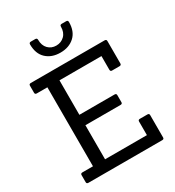

<svg xmlns="http://www.w3.org/2000/svg" viewBox="-219 -1069 1091 1196"><g transform="rotate(-30 326.5 -470.5)"><path d="M592 0H61Q48 0 48 -12V-63Q48 -75 61 -75H137V-643H61Q48 -643 48 -655V-706Q48 -718 61 -718H592Q605 -718 605 -706V-545Q605 -532 592 -532H538Q526 -532 526 -545V-643H224V-395H477Q490 -395 490 -383V-332Q490 -320 477 -320H224V-75H525V-173Q525 -185 538 -185H592Q605 -185 605 -173V-12Q605 0 592 0ZM412 -941H444Q457 -941 457 -928Q457 -861 418 -825Q379 -789 316.5 -789Q254 -789 215.5 -825Q177 -861 177 -928Q177 -941 190 -941H222Q235 -941 235 -928Q235 -887 258 -863.5Q281 -840 316 -840Q351 -840 375 -863.5Q399 -887 399 -928Q399 -941 412 -941Z"/></g></svg>

Font: Sanchez
Style: Regular
Weight: 400
Designer: Daniel Hernández
Foundry: LatinoType
Version: Version 1.001